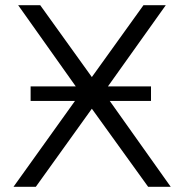

<svg xmlns="http://www.w3.org/2000/svg" viewBox="-20 -720 708 740"><path d="M638 0H551L334 -301L118 0H32L269 -331H98V-387H272L50 -700H135L334 -423L533 -700H619L396 -387H562V-331H403Z"/></svg>

Font: APTA Sans Regular
Style: Regular
Weight: 400
Version: Version 7.200